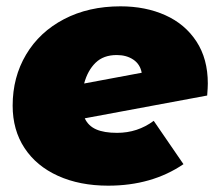

<svg xmlns="http://www.w3.org/2000/svg" viewBox="-20 -577 682 607"><path d="M637 -313Q637 -301 635 -275L248 -203Q259 -179 284 -168Q309 -157 350 -157Q415 -157 466 -195L560 -58Q460 10 322 10Q232 10 163.5 -21Q95 -52 57.5 -109Q20 -166 20 -243Q20 -333 62.5 -404.5Q105 -476 182.5 -516.5Q260 -557 361 -557Q440 -557 502.5 -529Q565 -501 601 -446Q637 -391 637 -313ZM246 -313 428 -347Q423 -374 401.5 -388.5Q380 -403 349 -403Q307 -403 282 -378.5Q257 -354 246 -313Z"/></svg>

Font: Montserrat Alternates Black
Style: Italic
Weight: 900
Italic angle: -11.3°
Designer: Julieta Ulanovsky
Foundry: Julieta Ulanovsky
Version: Version 7.200